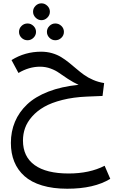

<svg xmlns="http://www.w3.org/2000/svg" viewBox="-20 -777 688 1163"><path d="M231 -654.8Q210.9 -654.8 195.6 -670.2Q180.2 -685.5 180.2 -706.1Q180.2 -726.6 195.3 -741.7Q210.4 -756.8 231 -756.8Q251.5 -756.8 266.8 -741.7Q282.2 -726.6 282.2 -706.1Q282.2 -685.5 266.8 -670.2Q251.5 -654.8 231 -654.8ZM147 -533.2Q125.5 -533.2 110.4 -548.1Q95.2 -563 95.2 -584Q95.2 -605 110.4 -619.9Q125.5 -634.8 147 -634.8Q167.5 -634.8 182.9 -619.6Q198.2 -604.5 198.2 -584Q198.2 -563.5 182.9 -548.3Q167.5 -533.2 147 -533.2ZM314.9 -634.8Q336.4 -634.8 351.8 -619.9Q367.2 -605 367.2 -584Q367.2 -563 351.8 -548.1Q336.4 -533.2 314.9 -533.2Q294.4 -533.2 279.3 -548.3Q264.2 -563.5 264.2 -584Q264.2 -604.5 279.3 -619.6Q294.4 -634.8 314.9 -634.8ZM613.8 227.1 647.9 306.2Q550.3 366.2 387.2 366.2Q300.8 366.2 235.1 346.4Q169.4 326.7 128.2 289.8Q86.9 252.9 66.4 202.4Q45.9 151.9 45.9 88.9Q45.9 19.5 70.6 -39.3Q95.2 -98.1 144.5 -144.8Q193.8 -191.4 273.2 -222.2Q352.5 -252.9 456.1 -263.2Q424.8 -277.3 391.4 -299.1Q357.9 -320.8 337.4 -335.7Q316.9 -350.6 286.6 -361.8Q256.3 -373 222.2 -373Q155.8 -373 91.8 -335L49.8 -413.1Q131.3 -463.9 229 -463.9Q264.6 -463.9 295.7 -454.8Q326.7 -445.8 350.8 -430.9Q375 -416 397.5 -397.9Q419.9 -379.9 442.6 -360.4Q465.3 -340.8 489 -323.7Q512.7 -306.6 544.2 -293Q575.7 -279.3 610.8 -273.9L601.1 -195.8L506.8 -191.9Q424.3 -188.5 357.7 -171.6Q291 -154.8 247.3 -129.6Q203.6 -104.5 174.1 -70.8Q144.5 -37.1 131.8 -1.2Q119.1 34.7 119.1 74.2Q119.1 171.9 189.7 222.9Q260.3 273.9 396 273.9Q522.5 273.9 613.8 227.1Z"/></svg>

Font: FiraGO
Style: Regular
Weight: 400
Designer: bBox Type
Foundry: bBox Type GmbH
Version: Version 1.001;PS 001.001;hotconv 1.0.88;makeotf.lib2.5.64775